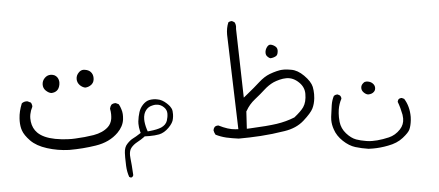

<svg xmlns="http://www.w3.org/2000/svg" viewBox="-48 -492 2097 917"><g transform="rotate(-5 1000.0 -34.0)"><path d="M397 -202.1Q387.7 -211.4 371.6 -213.9Q367.7 -214.8 364.3 -214.8Q351.1 -214.8 341.3 -204.6Q327.6 -191.4 327.6 -173.3Q327.6 -156.2 340.3 -143.1Q351.6 -132.3 364.7 -129.4Q380.9 -129.9 394 -139.6L397.9 -143.1Q408.7 -153.3 408.7 -171.9Q408.7 -190.4 397 -202.1ZM244.1 -164.6Q244.1 -177.7 237.3 -188.5Q226.6 -204.6 205.1 -204.6Q189 -204.6 176.8 -192.4Q163.6 -179.2 163.6 -160.6Q163.6 -144 175.3 -132.3Q188.5 -119.6 201.2 -117.7Q217.3 -117.7 228.5 -126.5Q239.7 -135.3 243.2 -154.8Q244.1 -159.7 244.1 -164.6ZM39.1 2.4Q39.1 28.8 45.9 47.9Q53.7 71.3 80.6 99.1Q107.9 127 158 142.8Q208 158.7 262.7 160.6Q329.1 160.6 390.6 150.9Q458 140.6 499.5 99.1Q527.3 71.3 531.7 37.6Q532.7 29.8 532.7 23.4Q532.7 17.1 532.5 11.7Q532.2 6.3 531 0.2Q529.8 -5.9 527.8 -11.7Q524.4 -23.9 517.6 -36.1L504.4 -42.5Q502.9 -43 502 -43Q489.7 -43 481.9 -36.6Q476.1 -28.8 474.1 -18.6Q477.1 -3.9 477.1 8.3Q477.1 20.5 475.6 30.3Q471.2 53.7 456.1 67.9Q430.2 92.3 384.8 100.1Q343.3 106.9 295.9 108.9Q287.1 109.4 279.3 109.4Q271.5 109.4 259.8 108.9Q232.4 107.9 200.7 102.1Q144.5 91.3 117.7 64.5Q96.2 43 91.8 10.3Q90.8 2.9 90.8 -6.1Q90.8 -15.1 92.8 -25.4Q96.2 -43 105 -59.6Q105.5 -60.5 105.5 -62.3Q105.5 -64 105.2 -66.4Q105 -68.8 104 -71.3Q103 -76.2 100.1 -80.6L85 -87.9Q82 -88.4 79.1 -88.4Q66.4 -88.4 56.6 -80.6Q41.5 -43.5 39.6 -10.3Q39.1 -3.4 39.1 2.4Z M632.3 46.4Q632.3 32.7 635.7 22Q640.6 7.3 650.6 -2.7Q660.6 -12.7 676.3 -16.1Q685.1 -18.6 693.4 -18.6Q715.8 -18.6 731.9 -2.4Q745.1 10.7 745.1 27.8Q745.1 44.9 739.3 62.5Q732.4 82 709.5 92.3Q689 100.6 654.8 104L644 105L640.6 94.7Q632.3 67.4 632.3 46.4ZM543.9 317.4Q544.9 317.4 545.7 317.4Q546.4 317.4 547.4 317.4Q548.3 317.4 549.3 316.9Q551.3 316.4 552.7 314.9L557.1 307.6Q554.2 252.9 550.8 226.1Q549.8 218.3 549.8 211.4Q549.8 188.5 560.1 175.8Q571.3 161.6 591.3 150.9Q607.9 142.1 624 130.4L627.4 127.4Q641.6 127.9 650.9 127.9Q676.8 127.9 697.3 124Q722.2 118.7 744.1 96.7Q766.1 74.7 769 55.7Q771.5 43.9 771.5 33.9Q771.5 23.9 770.8 19Q770 14.2 769.5 12.2Q769 10.3 768.1 8.1Q767.1 5.9 765.9 3.7Q764.6 1.5 763.2 -0.7Q761.7 -2.9 760.3 -5.4Q754.9 -12.2 747.1 -19.5Q725.6 -39.6 704.1 -43Q692.9 -45.4 686 -45.4Q672.9 -45.4 664.1 -43.5Q647.5 -39.6 633.3 -24.7Q619.1 -9.8 612.8 9.8Q606 31.2 603.5 53.7Q603 59.1 603 64.9Q603 81.5 607.4 100.1L609.9 109.4L602.1 114.3Q586.9 124.5 570.3 132.8Q556.6 139.6 541.5 156.2Q527.8 170.4 526.4 198.2Q525.9 211.9 525.9 220.2Q525.9 243.7 526.9 259.8Q528.3 289.6 537.1 314Z M1295.9 -225.6Q1295.9 -236.8 1289.1 -243.7Q1278.8 -253.4 1265.6 -256.3Q1263.7 -256.3 1261.2 -256.3Q1254.9 -256.3 1248.5 -249Q1237.3 -235.4 1237.3 -219.7Q1237.3 -209.5 1243.2 -202.6Q1250.5 -194.3 1258.8 -191.9Q1273.4 -192.9 1284.7 -199.2Q1293.5 -203.6 1295.4 -219.7Q1295.9 -222.7 1295.9 -225.6ZM1263.2 -76.2Q1275.4 -81.5 1292.5 -85.9Q1309.6 -90.3 1325.7 -90.3Q1358.9 -90.3 1386.2 -63Q1409.7 -39.6 1409.7 -8.3Q1409.7 31.2 1393.6 54.7Q1380.9 73.2 1347.7 99.6Q1306.2 116.2 1261.2 122.8Q1216.3 129.4 1131.3 133.3L1116.7 133.8L1121.6 50.8L1123.5 48.3Q1140.1 18.6 1167.7 -3.2Q1195.3 -24.9 1217 -44.9Q1238.8 -64.9 1263.2 -76.2ZM1451.2 -2.9Q1451.2 -20.5 1447.8 -38.1Q1441.9 -64.5 1411.6 -94.7Q1382.8 -123.5 1352.5 -128.4Q1332 -132.3 1319.1 -132.3Q1306.2 -132.3 1298.6 -131.1Q1291 -129.9 1282.7 -127.9Q1266.6 -124 1248.5 -117.2Q1221.7 -106.9 1195.3 -83Q1168.9 -59.1 1136.2 -32.7L1115.2 -15.6L1106.9 -345.7Q1107.9 -352.1 1107.9 -356.4Q1107.9 -369.6 1102.1 -378.4L1090.8 -384.8Q1089.8 -384.8 1087.9 -384.8Q1085.9 -384.8 1083.5 -384.3Q1077.6 -383.3 1073.2 -380.4Q1062 -354.5 1062 -321.8Q1062 -319.3 1076.2 132.3L1061.5 131.3Q1028.3 129.4 982.9 106.4Q981.4 106.4 980.5 106.4Q970.7 106.4 964.4 111.8Q959 118.2 957.5 127Q959.5 139.2 965.3 148.9Q988.8 160.6 1015.1 167Q1043.9 173.3 1074.2 177.2Q1125 177.2 1179.4 173.8Q1233.9 170.4 1294.9 160.6Q1352.5 151.9 1389.2 119.1Q1426.8 85.4 1437 64.7Q1447.3 43.9 1450.2 16.6Q1451.2 6.8 1451.2 -2.9Z M1710.9 -40.5Q1708 -41 1705.8 -41Q1703.6 -41 1700.7 -40.5Q1693.8 -40 1687.5 -33.2Q1678.2 -24.4 1678.2 -12.2Q1678.2 0 1688 9.8Q1697.8 19.5 1708 21Q1727.1 21 1736.8 10.7Q1744.1 3.9 1744.1 -8.1Q1744.1 -20 1734.6 -29.3Q1725.1 -38.6 1710.9 -40.5ZM1522 127.4Q1522 149.9 1530.3 173.3Q1540.5 204.6 1568.1 230.7Q1595.7 256.8 1625.2 265.9Q1654.8 274.9 1687.5 279.8Q1696.3 280.3 1708.5 280.3Q1744.6 280.3 1781.7 272.9Q1825.7 265.1 1854.5 242.2Q1883.8 219.2 1890.1 204.1Q1897.5 187 1900.4 161.1Q1901.4 152.3 1901.4 145.5Q1901.4 94.7 1877.9 57.1L1866.7 51.8Q1865.7 51.8 1863.3 51.8Q1856.9 51.8 1851.1 56.2Q1847.2 61.5 1845.7 68.4Q1856.9 98.1 1863.3 131.8Q1864.7 141.1 1864.7 149.9Q1864.7 179.2 1844.7 200.7Q1820.3 226.6 1789.1 233.9Q1760.7 240.7 1732.4 243.2Q1721.7 244.1 1707.8 244.1Q1693.8 244.1 1679.7 241.7Q1652.8 237.3 1632.3 230Q1608.4 221.2 1586.4 196.3Q1564.5 171.4 1561 139.6Q1559.6 127 1559.6 117.2Q1559.6 97.7 1562 81.5Q1566.4 53.7 1579.1 30.3Q1579.1 29.8 1579.1 28.1Q1579.1 26.4 1578.6 23.9Q1577.6 19 1573.7 14.2L1563 8.3Q1555.2 8.3 1551 10Q1546.9 11.7 1544.4 13.7Q1534.2 33.2 1530.5 56.6Q1526.9 80.1 1522.9 112.3Q1522 119.6 1522 127.4Z"/></g></svg>

Font: NaikaiFont
Style: ExtraLight
Weight: 200
Version: Version 1.89